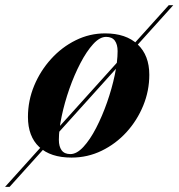

<svg xmlns="http://www.w3.org/2000/svg" viewBox="-82 -599 690 742"><path d="M570 -578.8H587.5L-45 123.2H-62.5ZM194.5 10Q113 10 69.5 -31Q26 -72 26 -147Q26 -210 50 -267.8Q74 -325.5 115.5 -371.2Q157 -417 210.8 -443.5Q264.5 -470 324 -470Q405 -470 450 -427.5Q495 -385 495 -310Q495 -248 471.5 -190.8Q448 -133.5 406.8 -88.2Q365.5 -43 311 -16.5Q256.5 10 194.5 10ZM190 -3.5Q214.5 -3.5 240.2 -31.2Q266 -59 289.5 -104.5Q313 -150 331.8 -203.5Q350.5 -257 361.5 -309Q372.5 -361 372.5 -401.5Q372.5 -427 361.8 -441.8Q351 -456.5 328 -456.5Q303.5 -456.5 278 -428.5Q252.5 -400.5 228.8 -355Q205 -309.5 186.2 -256Q167.5 -202.5 156.5 -150.5Q145.5 -98.5 145.5 -58.5Q145.5 -33 156.2 -18.2Q167 -3.5 190 -3.5Z"/></svg>

Font: Bodoni* 16pt
Style: Bold Italic
Weight: 700
Italic angle: -13°
Version: Version 2.3